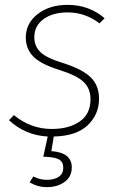

<svg xmlns="http://www.w3.org/2000/svg" viewBox="-20 -551 501 789"><path d="M258 -500Q197 -500 159 -472.5Q121 -445 121 -398Q121 -361 146.5 -336.5Q172 -312 242 -291Q320 -266 353.5 -232.5Q387 -199 387 -145Q387 -81 340.5 -36.5Q294 8 201 10L191 70Q275 76 275 137Q275 175 245.5 196.5Q216 218 173 218Q134 218 102 198L117 174Q143 188 173 188Q203 188 221.5 175.5Q240 163 240 138Q240 114 222 104Q204 94 158 93L176 10Q84 5 17 -57L37 -78Q107 -21 192 -21Q264 -21 308 -52Q352 -83 352 -143Q352 -186 325 -213Q298 -240 226 -263Q148 -287 117 -318.5Q86 -350 86 -397Q86 -455 134.5 -493Q183 -531 258 -531Q346 -531 410 -476L389 -455Q330 -500 258 -500Z"/></svg>

Font: Fira Sans UltraLight
Style: Italic
Weight: 200
Italic angle: -8°
Designer: Carrois Corporate & Edenspiekermann AG
Foundry: Carrois Corporate GbR & Edenspiekermann AG
Version: Version 4.203;PS 004.203;hotconv 1.0.88;makeotf.lib2.5.64775